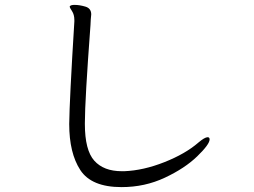

<svg xmlns="http://www.w3.org/2000/svg" viewBox="-20 -740 1040 785"><path d="M791 -157Q817 -179 829 -179Q837 -179 837 -170Q837 -150 786.5 -101Q736 -52 654 -13.5Q572 25 477 25Q354 25 308.5 -44.5Q263 -114 263 -233Q264 -329 284 -652V-658Q284 -680 274.5 -694.5Q265 -709 265 -712Q265 -714 266 -715Q270 -720 285 -720Q305 -720 329 -713Q353 -706 353 -681Q353 -676 352 -670.5Q351 -665 351 -659L350 -638Q327 -329 327 -237V-233Q327 -126 365.5 -83Q404 -40 478 -40H488Q566 -43 652 -77Q738 -111 791 -157Z"/></svg>

Font: Iansui 0.93
Style: Regular
Weight: 400
Designer: But Ko / Fontworks Inc.
Foundry: zi-hi.com / Fontworks Inc.
Version: Version 0.931